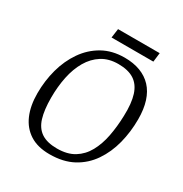

<svg xmlns="http://www.w3.org/2000/svg" viewBox="-181 -915 1011 1062"><g transform="rotate(30 324.5 -383.5)"><path d="M284 11Q208 11 158 -21Q108 -53 83 -111Q58 -169 58 -248Q58 -328 78 -401.5Q98 -475 138.5 -533.5Q179 -592 239 -626Q299 -660 379 -660Q435 -660 478.5 -643.5Q522 -627 552 -595Q582 -563 597.5 -514.5Q613 -466 613 -402Q613 -321 594 -247Q575 -173 535 -114.5Q495 -56 433 -22.5Q371 11 284 11ZM304 -37Q370 -37 413.5 -64Q457 -91 483 -138Q509 -185 521 -246.5Q533 -308 535 -378Q538 -460 521.5 -511.5Q505 -563 467 -587.5Q429 -612 366 -612Q305 -612 261.5 -584.5Q218 -557 190 -509Q162 -461 149 -398.5Q136 -336 136 -265Q136 -187 151.5 -136.5Q167 -86 204 -61.5Q241 -37 304 -37ZM259 -720 267 -778H533L526 -720Z"/></g></svg>

Font: Faustina Light Light
Style: Italic
Weight: 300
Italic angle: -8°
Version: Version 1.200